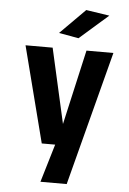

<svg xmlns="http://www.w3.org/2000/svg" viewBox="-60 -754 671 998"><g transform="rotate(5 275.0 -255.0)"><path d="M189.5 200 249 1H179L50.5 -500H192L280 -109.5L368.5 -500H509L326.5 200ZM321.5 -560.5 218.5 -579 349 -710 471 -691.5Z"/></g></svg>

Font: Trispace SemiCondensed SemiBold
Style: Regular
Weight: 600
Width: 4
Designer: Tyler Finck
Foundry: Etcetera Type Company
Version: Version 1.210; ttfautohint (v1.8.3)